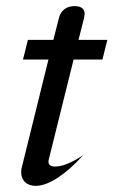

<svg xmlns="http://www.w3.org/2000/svg" viewBox="-20 -600 370 626"><path d="M140 -84Q138 -78 138 -73Q138 -57 160 -57Q195 -57 251 -94Q210 -48 169 -21Q128 6 96 6Q75 6 62 -6Q49 -18 49 -39Q49 -48 52 -58L138 -406H55L71 -470H154L172 -541Q177 -560 190 -570Q203 -580 223 -580Q256 -580 256 -554Q256 -551 254 -541L236 -470H330L314 -406H220Z"/></svg>

Font: Srisakdi
Style: Bold
Weight: 700
Designer: Cadson Demak Co.,Ltd.
Foundry: Cadson Demak Co.,Ltd.
Version: Version 1.000